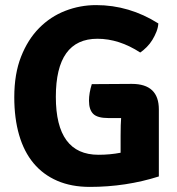

<svg xmlns="http://www.w3.org/2000/svg" viewBox="-20 -718 694 753"><path d="M340 -388 497 -389Q603 -389 603 -289V-26Q474 15 332 15Q260 15 204.5 -9Q149 -33 111.5 -78Q74 -123 55 -188.5Q36 -254 36 -337Q36 -428 62.5 -495.5Q89 -563 133.5 -608Q178 -653 236 -675.5Q294 -698 357 -698Q487 -698 601 -626Q600 -610 593.5 -593.5Q587 -577 577.5 -561.5Q568 -546 555.5 -533.5Q543 -521 530 -512Q447 -566 362 -566Q199 -566 199 -338Q199 -111 366 -111Q389 -111 410.5 -113Q432 -115 453 -119V-186Q453 -209 453.5 -226Q454 -243 455 -255H405Q362 -255 345.5 -271.5Q329 -288 329 -323Q329 -353 340 -388Z"/></svg>

Font: Signika
Style: Bold
Weight: 700
Designer: Anna Giedrys
Foundry: Anna Giedrys
Version: Version 1.001